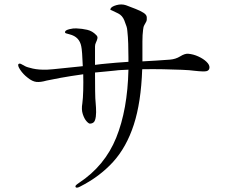

<svg xmlns="http://www.w3.org/2000/svg" viewBox="-20 -797 1040 879"><path d="M841 -551Q865 -549 888 -538.5Q911 -528 925.5 -514Q940 -500 939 -487Q938 -475 926.5 -471.5Q915 -468 870 -473Q850 -476 812 -477.5Q774 -479 727 -480Q680 -481 631 -480Q626 -329 592.5 -226Q559 -123 497.5 -55.5Q436 12 347 57Q340 61 334 62Q328 63 326 59Q324 56 327 52Q330 48 342 40Q460 -38 512 -166.5Q564 -295 568 -478Q552 -477 537 -476.5Q522 -476 508 -474Q486 -472 462.5 -469.5Q439 -467 415 -465Q415 -422 415.5 -381.5Q416 -341 418 -325Q420 -304 420 -283Q420 -262 415 -247Q410 -232 393 -231Q387 -230 376.5 -241.5Q366 -253 359 -274.5Q352 -296 357 -324Q360 -346 361 -383Q362 -420 361 -457Q303 -449 256.5 -440.5Q210 -432 193 -428Q165 -420 146.5 -422Q128 -424 107 -441Q86 -457 72.5 -477.5Q59 -498 65 -504Q70 -508 78.5 -503Q87 -498 95 -494Q104 -489 130.5 -483Q157 -477 195 -478Q216 -479 261.5 -484Q307 -489 359 -494Q358 -526 356 -551.5Q354 -577 352 -585Q348 -606 335 -620Q322 -634 298 -640Q291 -642 283.5 -644Q276 -646 278 -652Q280 -659 298 -663.5Q316 -668 330 -667Q356 -666 379.5 -660.5Q403 -655 420 -637Q428 -630 426 -621Q424 -612 419.5 -603Q415 -594 415 -585V-500Q444 -504 469 -506Q494 -508 513 -510Q527 -511 541 -512Q555 -513 568 -514V-534Q568 -564 567 -596.5Q566 -629 563 -655Q562 -668 559.5 -675Q557 -682 549 -704Q540 -726 521 -735.5Q502 -745 495 -748Q488 -751 486 -752Q484 -753 486 -757Q490 -767 513 -773.5Q536 -780 557 -773Q578 -765 600 -756.5Q622 -748 637 -738.5Q652 -729 652 -717Q653 -705 649.5 -698Q646 -691 641 -682.5Q636 -674 635 -660Q632 -638 632 -607Q632 -576 632 -542V-516Q662 -518 693 -519.5Q724 -521 758 -524Q784 -526 805 -539Q826 -552 841 -551Z"/></svg>

Font: Shippori Mincho TTF
Style: Regular
Weight: 400
Version: Version 2.100